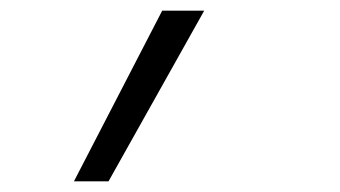

<svg xmlns="http://www.w3.org/2000/svg" viewBox="-20 -147 640 361"><path d="M119 194 285 -127H364L184 194Z"/></svg>

Font: Iosevka Curly LtExObl
Style: Regular
Weight: 300
Width: 7
Italic angle: -9°
Monospace: yes
Designer: Belleve Invis
Foundry: Belleve Invis
Version: Version 11.1.0; ttfautohint (v1.8.3)